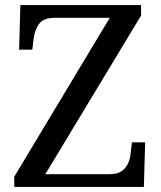

<svg xmlns="http://www.w3.org/2000/svg" viewBox="-20 -734 632 754"><path d="M36 0V-40L411 -664H194Q150 -664 133 -639.5Q116 -615 112 -582L107 -539H55L60 -714H534V-673L158 -50H410Q440 -50 457 -61.5Q474 -73 482.5 -91.5Q491 -110 493 -132L498 -175H550L545 0Z"/></svg>

Font: Noto Serif Vithkuqi
Style: Regular
Weight: 400
Version: Version 1.005